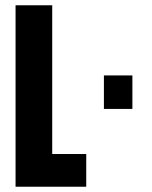

<svg xmlns="http://www.w3.org/2000/svg" viewBox="-20 -708 576 728"><path d="M39 0V-688H178V-124H307V0ZM374 -295V-422H482V-295Z"/></svg>

Font: Saira ExtraCondensed ExtraBold
Style: Regular
Weight: 800
Width: 2
Designer: Hector Gatti with collaboration of the Omnibus-Type team
Foundry: Omnibus-Type
Version: Version 1.101